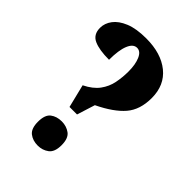

<svg xmlns="http://www.w3.org/2000/svg" viewBox="-215 -818 921 921"><g transform="rotate(45 245.0 -358.0)"><path d="M193 -231 164 -349Q211 -372 234.5 -404Q258 -436 265.5 -474Q273 -512 273 -552Q273 -599 259.5 -630Q246 -661 222 -661Q196 -661 181.5 -625.5Q167 -590 167 -525Q100 -525 64 -541.5Q28 -558 28 -603Q28 -634 48.5 -661.5Q69 -689 111.5 -706.5Q154 -724 221 -724Q322 -724 382 -675.5Q442 -627 442 -540Q442 -461 401 -413Q360 -365 273 -323L244 -231ZM216 8Q182 8 159 -10Q136 -28 136 -74Q136 -121 159 -138.5Q182 -156 216 -156Q248 -156 272 -138.5Q296 -121 296 -74Q296 -28 272 -10Q248 8 216 8Z"/></g></svg>

Font: Noto Serif Tamil ExtraCondensed Black
Style: Regular
Weight: 900
Width: 2
Designer: Indian Type Foundry, Tom Grace, and the Monotype Design Team
Foundry: Monotype Imaging Inc.
Version: Version 2.004; ttfautohint (v1.8.4.7-5d5b)